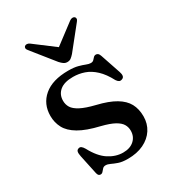

<svg xmlns="http://www.w3.org/2000/svg" viewBox="-169 -777 802 886"><g transform="rotate(-30 232.0 -334.0)"><path d="M247 -24Q284.5 -24 306 -43.8Q327.5 -63.5 327.5 -94.5Q327.5 -113.5 318.2 -129Q309 -144.5 285.5 -157.5Q262 -170.5 218 -181.5Q149.5 -197.5 110.5 -220.5Q71.5 -243.5 55.8 -273.2Q40 -303 40 -338Q40 -401.5 85.5 -440Q131 -478.5 215 -478.5Q246.5 -478.5 266.8 -473Q287 -467.5 300.5 -462Q314 -456.5 324 -456.5Q334 -456.5 339.5 -462Q345 -467.5 350 -473.2Q355 -479 363.5 -479Q369.5 -479 374.2 -475Q379 -471 382.5 -460.5L418.5 -354Q423 -341 421.5 -332Q420 -323 410.5 -319.5Q401.5 -316 395 -319.5Q388.5 -323 382.5 -332Q360.5 -374 334.5 -398.2Q308.5 -422.5 279.8 -432.5Q251 -442.5 220 -442.5Q173 -442.5 149.2 -422.5Q125.5 -402.5 125.5 -369.5Q125.5 -349.5 135.5 -333.2Q145.5 -317 172 -303Q198.5 -289 247.5 -277Q308.5 -262.5 344.2 -241.2Q380 -220 395.8 -190.8Q411.5 -161.5 411.5 -122.5Q411.5 -83.5 391.8 -53Q372 -22.5 336 -5.2Q300 12 251.5 12Q221 12 202 5.2Q183 -1.5 170.2 -7.8Q157.5 -14 146.5 -14Q136.5 -14 130.5 -7.8Q124.5 -1.5 119.2 5Q114 11.5 106 11.5Q100 11.5 96 7.5Q92 3.5 90 -6L68.5 -107Q65 -124 66.8 -132.2Q68.5 -140.5 76.5 -143.5Q85 -147 91.8 -142.5Q98.5 -138 105.5 -126Q134.5 -71.5 171.2 -47.8Q208 -24 247 -24ZM253 -578.5 126.5 -674Q119 -679.5 112 -680Q105 -680.5 100 -676.5Q96 -673 96 -667Q96 -661 102 -654L196.5 -536Q205.5 -526 213.8 -520.2Q222 -514.5 233 -514.5Q244.5 -514.5 252.2 -520.2Q260 -526 269 -536L363.5 -654Q369.5 -661 369.5 -667Q369.5 -673 365.5 -676.5Q360.5 -680.5 353.5 -680Q346.5 -679.5 339 -674L212.5 -578.5Z"/></g></svg>

Font: Fraunces 20pt
Style: Regular
Weight: 400
Version: Version 1.000;[b76b70a41]